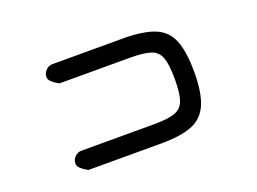

<svg xmlns="http://www.w3.org/2000/svg" viewBox="-82 -806 1164 869"><g transform="rotate(-20 500.0 -372.0)"><path d="M214.8 -119.1Q214.8 -119.1 203.6 -125.5Q192.4 -131.8 180.7 -142.6Q168.9 -153.3 168.9 -166Q168.9 -184.6 182.6 -198.2Q196.3 -211.9 214.8 -211.9H564.5Q629.9 -211.9 664.1 -223.6Q698.2 -235.4 710.4 -269Q722.7 -302.7 722.7 -372.1Q722.7 -441.4 710.4 -475.6Q698.2 -509.8 664.1 -521Q629.9 -532.2 565.4 -532.2H225.6Q225.6 -532.2 214.4 -538.6Q203.1 -544.9 191.4 -555.7Q179.7 -566.4 179.7 -579.1Q179.7 -597.7 193.4 -611.3Q207 -625 225.6 -625H565.4Q661.1 -625 716.3 -603Q771.5 -581.1 793.9 -525.9Q816.4 -470.7 816.4 -372.1Q816.4 -274.4 793 -218.8Q769.5 -163.1 715.3 -141.1Q661.1 -119.1 564.5 -119.1Z"/></g></svg>

Font: KTXP_ComRound
Style: Medium
Weight: 500
Version: Version 1.01;May 16, 2022;FontCreator 13.0.0.2683 64-bit